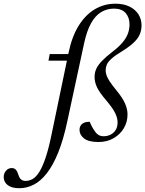

<svg xmlns="http://www.w3.org/2000/svg" viewBox="-198 -740 768 1014"><path d="M58 -419.5 64.5 -454.5H199L192 -419.5ZM158.5 -104Q137.5 -4 109.8 64.8Q82 133.5 49.2 175.2Q16.5 217 -20.2 235.5Q-57 254 -96 254Q-136.5 254 -157.5 237.5Q-178.5 221 -178.5 194.5Q-178.5 176.5 -166.5 162Q-154.5 147.5 -135.5 147.5Q-122 147.5 -113.8 157Q-105.5 166.5 -100.5 184Q-95 202 -85.2 208.8Q-75.5 215.5 -63 215.5Q-43 215.5 -24.8 204.8Q-6.5 194 10.5 166.5Q27.5 139 43.8 90Q60 41 75.5 -35.5L164 -461Q181.5 -546 217 -603.5Q252.5 -661 302.2 -690.8Q352 -720.5 411.5 -720.5Q455.5 -720.5 486.5 -705Q517.5 -689.5 533.5 -663.8Q549.5 -638 549.5 -606.5Q549.5 -564.5 525 -533.2Q500.5 -502 446 -469Q409.5 -447 390.8 -430Q372 -413 366 -398.5Q360 -384 360 -368.5Q360 -356.5 364.5 -342.8Q369 -329 381 -310.5Q393 -292 415.5 -264.5Q449 -224 462.2 -193.8Q475.5 -163.5 475.5 -136Q475.5 -95.5 455.8 -62.5Q436 -29.5 401.5 -9.8Q367 10 322 10Q269.5 10 245.8 -9Q222 -28 222 -53.5Q222 -67 228 -76.8Q234 -86.5 246 -91.8Q258 -97 275.5 -97Q280.5 -86 285.5 -75.5Q290.5 -65 301 -49.5Q311 -34 322.5 -27.2Q334 -20.5 348.5 -20.5Q370.5 -20.5 387.2 -29.5Q404 -38.5 413.5 -54.5Q423 -70.5 423 -93Q423 -117 410.2 -143Q397.5 -169 362.5 -210.5Q327 -252 314.2 -279.2Q301.5 -306.5 301.5 -333Q301.5 -356 310 -375.5Q318.5 -395 338.8 -416.5Q359 -438 394.5 -465.5Q430.5 -493 450.2 -517Q470 -541 478 -564Q486 -587 486 -611Q486 -648 465.5 -671.2Q445 -694.5 404.5 -694.5Q366.5 -694.5 335.8 -675.8Q305 -657 283 -617.5Q261 -578 247 -515Z"/></svg>

Font: Newsreader 36pt
Style: Italic
Weight: 400
Italic angle: -17°
Designer: Hugues Gentile
Foundry: Production Type
Version: Version 1.003